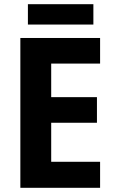

<svg xmlns="http://www.w3.org/2000/svg" viewBox="-20 -895 546 915"><path d="M425 -875H113V-778H425ZM457 0V-124H224V-310H442V-432H224V-592H457V-714H77V0Z"/></svg>

Font: Noto Sans Thai Looped SemiCondensed
Style: Bold
Weight: 700
Width: 4
Designer: Sasikarn Vongin, Ben Mitchell
Foundry: The Fontpad Ltd
Version: Version 1.001